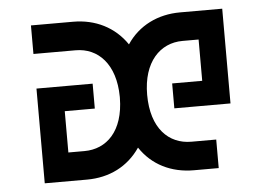

<svg xmlns="http://www.w3.org/2000/svg" viewBox="-43 -575 876 630"><g transform="rotate(-5 395.0 -260.0)"><path d="M350 -260V-258C349 -148 292 -94 219 -94H166V-230H265V-312H80V0H219C293 0 355 -31 395 -90C434 -31 497 0 571 0H653V-94H571C497 -94 440 -149 440 -260C440 -368 497 -426 571 -426H624V-290H525V-208H710V-520H571C498 -520 434 -489 395 -430C355 -489 292 -520 219 -520H80V-426H219C293 -426 349 -369 350 -262Z"/></g></svg>

Font: Grotesk 02 Mince
Style: Bold
Weight: 400
Designer: Frank Adebiaye, contributions by Jérémy Landes, Ariel Martín Pérez
Foundry: Velvetyne Type Foundry
Version: Version 3.000;Glyphs 3.1.2 (3150)